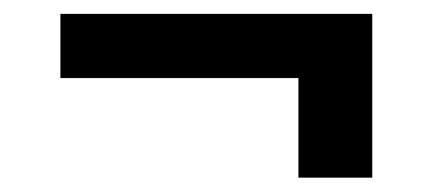

<svg xmlns="http://www.w3.org/2000/svg" viewBox="-20 -401 620 273"><path d="M509.3 -381.3V-148.4H404.3V-290H65.9V-381.3Z"/></svg>

Font: Lato-SemiBold
Style: Bold
Weight: 500
Designer: Lukasz Dziedzic with Adam Twardoch and Botio Nikoltchev
Foundry: tyPoland Lukasz Dziedzic
Version: ""